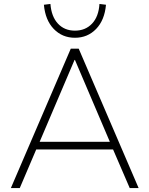

<svg xmlns="http://www.w3.org/2000/svg" viewBox="-20 -951 756 971"><path d="M35 0 338 -705H378L681 0H636L548 -204L575 -195H139L167 -204L80 0ZM357 -648 178 -228 156 -234H558L538 -228L359 -648ZM359 -760Q295 -760 252 -804.5Q209 -849 202 -927L235 -931Q240 -867 273 -831.5Q306 -796 359 -796Q412 -796 445.5 -831.5Q479 -867 483 -931L516 -927Q509 -849 466 -804.5Q423 -760 359 -760Z"/></svg>

Font: Nunito Sans 12pt ExtraLight
Style: Regular
Weight: 200
Version: Version 3.101;gftools[0.9.27]